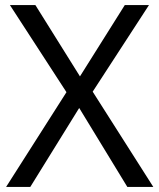

<svg xmlns="http://www.w3.org/2000/svg" viewBox="-20 -734 626 754"><path d="M582 0H480L291 -310L99 0H4L241 -372L19 -714H119L294 -434L470 -714H565L344 -374Z"/></svg>

Font: Noto Sans Siddham
Style: Regular
Weight: 400
Designer: Monotype Design Team
Foundry: Monotype Imaging Inc.
Version: Version 2.004; ttfautohint (v1.8.4.7-5d5b)